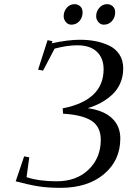

<svg xmlns="http://www.w3.org/2000/svg" viewBox="-20 -902 618 932"><path d="M56.2 -22 97.2 -143.1 122.1 -138.2 108.9 -42Q169.9 -22 254.9 -22Q351.6 -22 410.4 -79.1Q469.2 -136.2 469.2 -223.1Q469.2 -286.6 424.3 -315.7Q379.4 -344.7 286.1 -350.1L284.2 -376Q482.9 -415 482.9 -565.9Q482.9 -619.6 450.2 -650.9Q417.5 -682.1 355 -682.1Q306.2 -682.1 245.1 -666L189 -559.1L165 -564L210.9 -707L234.9 -702.1L231 -691.9Q311.5 -709 367.2 -709Q407.7 -709 442.6 -702.4Q477.5 -695.8 509.3 -680.9Q541 -666 559.6 -637.7Q578.1 -609.4 578.1 -569.8Q578.1 -530.3 563.5 -497.3Q548.8 -464.4 523.4 -441.4Q498 -418.5 469 -402.8Q439.9 -387.2 405.8 -377Q484.4 -365.7 524.2 -327.6Q564 -289.6 564 -230Q564 -123 484.6 -56.6Q405.3 9.8 273.9 9.8Q210.9 9.8 164.6 2.2Q118.2 -5.4 56.2 -22ZM289.1 -823.2Q289.1 -846.7 304.2 -864.3Q319.3 -881.8 341.8 -881.8Q357.9 -881.8 369.4 -871.3Q380.9 -860.8 380.9 -841.8Q380.9 -816.9 365.5 -799.6Q350.1 -782.2 326.2 -782.2Q310.5 -782.2 299.8 -794.9Q289.1 -807.6 289.1 -823.2ZM446.8 -823.2Q446.8 -846.7 462.2 -864.3Q477.5 -881.8 500 -881.8Q516.1 -881.8 527.6 -871.3Q539.1 -860.8 539.1 -841.8Q539.1 -817.4 523.4 -799.8Q507.8 -782.2 483.9 -782.2Q468.3 -782.2 457.5 -794.9Q446.8 -807.6 446.8 -823.2Z"/></svg>

Font: Dehuti
Style: Bold-Italic
Weight: 700
Version: Version 1.2